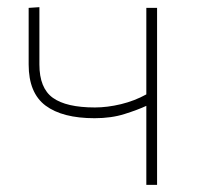

<svg xmlns="http://www.w3.org/2000/svg" viewBox="-20 -516 554 536"><path d="M388.5 0V-220.5Q365 -209.5 328 -197.8Q291 -186 244 -186Q154.5 -186 107.2 -221.2Q60 -256.5 60 -336V-494L90 -496V-336Q90 -270 127.5 -243Q165 -216 245 -216Q279.5 -216 317.8 -225.2Q356 -234.5 388.5 -252.5V-494H418.5V0Z"/></svg>

Font: Heraclito Thin
Style: Regular
Weight: 100
Designer: Kostas Bartsokas (font) & Cristiano Sobral (main changes)
Foundry: Kostas Bartsokas (font) & Cristiano Sobral (main changes)
Version: Version 1.00;July 8, 2020;FontCreator 13.0.0.2655 64-bit